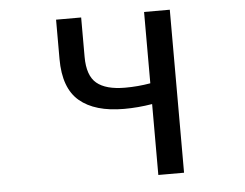

<svg xmlns="http://www.w3.org/2000/svg" viewBox="-52 -800 1104 864"><g transform="rotate(-5 500.0 -368.0)"><path d="M628.9 0V-320.3Q564.5 -309.6 502 -309.6Q370.1 -309.6 300.8 -368.2Q231.4 -426.8 231.4 -558.6V-736.3H344.7V-558.6Q344.7 -473.6 386.2 -439Q427.7 -404.3 514.6 -404.3Q572.3 -404.3 628.9 -414.1V-736.3H745.1V0Z"/></g></svg>

Font: Gen Shin Gothic Monospace Medium
Style: Regular
Weight: 500
Designer: [Source Han Sans]
Ryoko NISHIZUKA  (kana & ideographs); Paul D. Hunt (Latin, Greek & Cyrillic); Wenlong ZHANG  (bopomofo
Version: Version 1.002.20150607